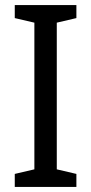

<svg xmlns="http://www.w3.org/2000/svg" viewBox="-20 -734 358 754"><path d="M280 0H38V-51L115 -69V-645L38 -663V-714H280V-663L203 -645V-69L280 -51Z"/></svg>

Font: Noto Sans Tamil SemiCondensed
Style: Regular
Weight: 400
Width: 4
Designer: Jelle Bosma - Monotype Design Team
Foundry: Monotype Imaging Inc.
Version: Version 2.004; ttfautohint (v1.8.4.7-5d5b)